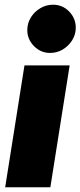

<svg xmlns="http://www.w3.org/2000/svg" viewBox="-20 -796 342 816"><path d="M2 0 84 -518H276L194 0ZM193 -571Q153 -571 124.5 -600Q96 -629 96 -668Q96 -698 111.5 -722.5Q127 -747 152 -761.5Q177 -776 205 -776Q246 -776 274 -747Q302 -718 302 -678Q302 -649 286.5 -624.5Q271 -600 246.5 -585.5Q222 -571 193 -571Z"/></svg>

Font: MuseoModerno Black
Style: Italic
Weight: 900
Italic angle: -9°
Designer: Pablo Cosgaya, Héctor Gatti, Marcela Romero, and the Authors of The MuseoModerno Project.
Foundry: Omnibus-Type Team
Version: Version 1.003